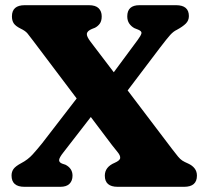

<svg xmlns="http://www.w3.org/2000/svg" viewBox="-20 -720 800 740"><path d="M643 -146Q658 -126.5 666.2 -116.5Q674.5 -106.5 682.5 -101.2Q690.5 -96 705.5 -89.5Q721 -82.5 730 -71Q739 -59.5 739 -43Q739 0 689.5 0H433.5Q384 0 384 -43Q384 -76.5 422 -92.5Q442.5 -101.5 443.2 -111Q444 -120.5 434 -132.8Q424 -145 411.5 -161L330 -269L225 -133.5Q207.5 -111.5 207.8 -102.5Q208 -93.5 220.5 -89L232.5 -85Q259.5 -71 259.5 -43Q259.5 -23.5 248 -11.8Q236.5 0 212.5 0H74Q24.5 0 24.5 -43.5Q24.5 -58 32.2 -68.8Q40 -79.5 61.5 -91Q87.5 -104.5 106 -125Q124.5 -145.5 142.5 -168L275.5 -340.5L108 -562.5Q94.5 -580.5 86.2 -590.8Q78 -601 59 -610Q40 -619.5 33 -630Q26 -640.5 26 -657Q26 -700 75.5 -700H322.5Q348.5 -700 360.2 -688.2Q372 -676.5 372 -657Q372 -639.5 364.8 -629.2Q357.5 -619 346 -613L334.5 -608.5Q316.5 -601 314.8 -590.5Q313 -580 329.5 -558.5L418.5 -441.5L511 -566.5Q522.5 -582 525 -590.8Q527.5 -599.5 513 -605.5L498 -611.5Q486 -618 478.2 -629.2Q470.5 -640.5 470.5 -657Q470.5 -700 517.5 -700H658.5Q708 -700 708 -658Q708 -641 696.2 -629.2Q684.5 -617.5 661.5 -605Q648.5 -599 636.2 -585.5Q624 -572 596.5 -536L472 -371.5Z"/></svg>

Font: Fraunces 9pt SuperSoft
Style: Bold
Weight: 700
Version: Version 1.000;[b76b70a41]